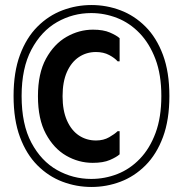

<svg xmlns="http://www.w3.org/2000/svg" viewBox="-20 -732 728 764"><path d="M34 -350Q34 -445 59.5 -513.5Q85 -582 129 -626Q173 -670 228.5 -691Q284 -712 344 -712Q404 -712 459.5 -691Q515 -670 559 -626Q603 -582 628.5 -513.5Q654 -445 654 -350Q654 -255 628.5 -186.5Q603 -118 559 -74Q515 -30 459.5 -9Q404 12 344 12Q284 12 228.5 -9Q173 -30 129 -74Q85 -118 59.5 -186.5Q34 -255 34 -350ZM66 -350Q66 -237 105 -164Q144 -91 207 -55.5Q270 -20 343 -20Q397 -20 447 -39.5Q497 -59 536.5 -100Q576 -141 599 -203Q622 -265 622 -350Q622 -435 598.5 -497Q575 -559 535.5 -600Q496 -641 446 -660.5Q396 -680 343 -680Q270 -680 207 -644Q144 -608 105 -534.5Q66 -461 66 -350ZM131 -349Q131 -440 163 -498.5Q195 -557 245 -585.5Q295 -614 350 -614Q391 -614 417.5 -602.5Q444 -591 456 -580V-488H448Q437 -501 414.5 -513Q392 -525 362 -525Q324 -525 294 -505Q264 -485 246.5 -446Q229 -407 229 -349Q229 -292 246.5 -252.5Q264 -213 294 -193Q324 -173 362 -173Q392 -173 414.5 -186Q437 -199 448 -210H456V-118Q444 -107 417.5 -95.5Q391 -84 349 -84Q293 -84 243.5 -112.5Q194 -141 162.5 -199.5Q131 -258 131 -349Z"/></svg>

Font: Phudu Medium
Style: Regular
Weight: 500
Version: Version 1.005;gftools[0.9.23]